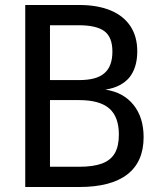

<svg xmlns="http://www.w3.org/2000/svg" viewBox="-20 -749 642 769"><path d="M296.9 0Q424.8 0 490 -50.5Q555.2 -101.1 555.2 -199.7Q555.2 -278.8 514.6 -329.1Q474.1 -379.4 401.9 -390.1Q464.8 -399.4 498 -438.5Q529.8 -478 529.8 -543.5Q529.8 -602.5 502.4 -644Q475.1 -685.5 422.9 -707.3Q370.6 -729 296.9 -729H81.1V0ZM180.2 -647.9H294.9Q367.2 -647.9 398.9 -623.5Q430.2 -599.6 430.2 -542.5Q430.2 -483.4 398.4 -456.1Q382.3 -441.9 357.2 -435.1Q332 -428.2 294.9 -428.2H180.2ZM180.2 -348.1H296.9Q378.9 -348.1 417.5 -314.7Q456.1 -281.2 456.1 -210Q456.1 -163.6 439.9 -135.5Q423.8 -107.4 388.9 -94.2Q354 -81.1 296.9 -81.1H180.2Z"/></svg>

Font: Hack Dev
Style: Regular
Weight: 400
Designer: Christopher Simpkins
Foundry: Christopher Simpkins
Version: Version 2.0315